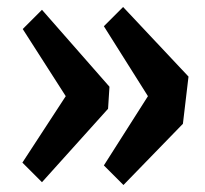

<svg xmlns="http://www.w3.org/2000/svg" viewBox="-20 -554 585 549"><path d="M333 -25 277 -81 403 -279 277 -479 332 -534 519 -335 503 -200ZM100 -33 44 -89 168 -279 45 -471 100 -526 293 -306 289 -243Z"/></svg>

Font: Freeman
Style: Regular
Weight: 400
Designer: Vernon Adams, Aoife Mooney, Rodrigo Fuenzalida
Foundry: Rodrigo Fuenzalida
Version: Version 1.000; ttfautohint (v1.8.4.7-5d5b)